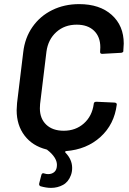

<svg xmlns="http://www.w3.org/2000/svg" viewBox="-20 -728 629 934"><path d="M567 -471 477 -466Q466 -466 467 -477Q468 -484 468 -498Q468 -549 437.5 -578.5Q407 -608 353 -608Q294 -608 254 -572Q214 -536 206 -477L175 -222Q174 -215 174 -201Q174 -151 205 -121.5Q236 -92 290 -92Q348 -92 388 -127.5Q428 -163 436 -222Q436 -233 449 -233L537 -229Q542 -229 545.5 -226Q549 -223 548 -219Q536 -123 469 -62Q402 -1 301 7Q298 8 297 10Q296 12 298 14Q331 48 331 89Q331 108 325 124Q313 157 286.5 171.5Q260 186 228 186Q205 186 177 178Q168 174 171 163L181 124Q184 111 196 116Q205 119 214 119Q233 119 245 108Q257 97 257 74Q257 56 245 37.5Q233 19 211 2Q211 1 206 -1Q138 -18 99.5 -68.5Q61 -119 61 -192Q61 -203 63 -227L93 -474Q101 -544 138 -597Q175 -650 234 -679Q293 -708 365 -708Q465 -708 523.5 -655.5Q582 -603 582 -516Q582 -505 580 -483V-478Q579 -475 575.5 -473Q572 -471 567 -471Z"/></svg>

Font: Barlow SemiBold
Style: Italic
Weight: 600
Italic angle: -7°
Designer: Jeremy Tribby
Foundry: Tribby Type
Version: Version 1.408